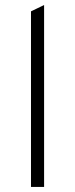

<svg xmlns="http://www.w3.org/2000/svg" viewBox="-20 -742 298 762"><path d="M103 0V-697L155 -722V0Z"/></svg>

Font: Transpass ExtraLight
Style: Regular
Weight: 200
Designer: Delve Withrington
Foundry: Delve Fonts
Version: Version 1.001;December 18, 2019;FontCreator 12.0.0.2547 64-b